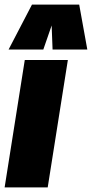

<svg xmlns="http://www.w3.org/2000/svg" viewBox="-36 -809 397 829"><path d="M170 0H-16L71 -550H257ZM1 -595 102 -789H306L341 -595H191L187 -699L151 -595Z"/></svg>

Font: Georama Semi Condensed Black
Style: Italic
Weight: 900
Width: 4
Italic angle: -9°
Designer: Jean-Baptiste Levee
Foundry: Production Type
Version: Version 1.000